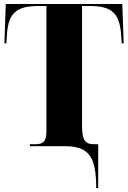

<svg xmlns="http://www.w3.org/2000/svg" viewBox="-20 -734 643 964"><path d="M463 210H473V-10H451C413 -10 392 -25 392 -98V-704H428C541 -704 580 -669 588 -561L591 -516H601L594 -714H9L2 -516H12L15 -561C22 -669 62 -704 176 -704H213V-75C213 -24 197 -10 159 -10H130V0H304C425 0 463 50 463 210Z"/></svg>

Font: Noto Serif Display Condensed Black
Style: Regular
Weight: 900
Width: 3
Designer: Monotype Design Team
Foundry: Monotype Imaging Inc.
Version: Version 2.009